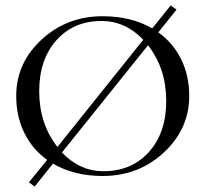

<svg xmlns="http://www.w3.org/2000/svg" viewBox="-20 -643 760 710"><path d="M362.3 -9.8Q466.8 -9.8 530.8 -81.1Q594.7 -152.3 594.7 -269.5Q594.7 -389.6 527.3 -475.6L209 -79.1Q275.4 -9.8 362.3 -9.8ZM108.4 46.9 86.9 31.2 154.3 -51.8Q99.6 -90.8 69.8 -151.9Q40 -212.9 40 -288.1Q40 -410.2 133.8 -496.6Q227.5 -583 359.4 -583Q464.8 -583 543 -538.1L611.3 -623L632.8 -607.4L565.4 -523.4Q620.1 -484.4 649.9 -423.8Q679.7 -363.3 679.7 -288.1Q679.7 -166 585.9 -79.1Q492.2 7.8 359.4 7.8Q253.9 7.8 175.8 -38.1ZM509.8 -496.1Q443.4 -565.4 355.5 -565.4Q252 -565.4 188.5 -494.1Q125 -422.9 125 -305.7Q125 -185.5 192.4 -99.6Z"/></svg>

Font: FoglihtenNo07
Style: Regular
Weight: 500
Designer: gluk (gluksza@wp.pl)
Foundry: gluk (gluksza@wp.pl)
Version: Version 0.871